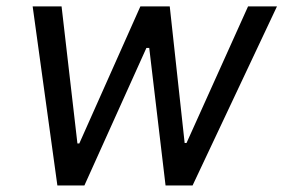

<svg xmlns="http://www.w3.org/2000/svg" viewBox="-20 -565 864 585"><path d="M154.8 0H237.2L426.1 -419H434.7L484.4 0H566.8L823.9 -545.5H735.8L548.3 -129.3H542.6L497.2 -545.5H407.7L221.6 -127.8H215.9L167.6 -545.5H79.5Z"/></svg>

Font: TID UI
Style: Italic
Weight: 400
Italic angle: -9.39999°
Designer: The TID Project Authors
Foundry: Bakken & Bæck
Version: Version 1.001;hotconv 1.0.109;makeotfexe 2.5.65596